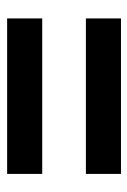

<svg xmlns="http://www.w3.org/2000/svg" viewBox="75 -614 377 568"><g transform="rotate(90 264.0 -329.5)"><path d="M34 -394.6V-498.4H494V-394.6ZM34 -161.6V-265.4H494V-161.6Z"/></g></svg>

Font: Source Sans 3 VF
Style: Regular
Weight: 200
Designer: Paul D. Hunt
Foundry: Adobe
Version: Version 3.046;hotconv 1.0.118;makeotfexe 2.5.65603